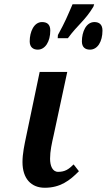

<svg xmlns="http://www.w3.org/2000/svg" viewBox="-20 -875 503 905"><path d="M252 -695H300C348 -760 380 -777 420 -843L424 -855H322C296 -795 289 -776 253 -710ZM158 -641C193 -641 217 -679 217 -731C217 -760 202 -771 178 -771C140 -771 120 -725 120 -680C120 -653 136 -641 158 -641ZM404 -641C440 -641 463 -679 463 -731C463 -760 447 -771 425 -771C386 -771 366 -725 366 -680C366 -653 381 -641 404 -641ZM191 10C264 10 309 -24 352 -68L327 -100C304 -77 286 -65 254 -65C227 -65 216 -94 216 -127C216 -163 224 -198 233 -238L297 -536H167L104 -235C95 -192 86 -151 86 -111C86 -33 127 10 191 10Z"/></svg>

Font: Noto Serif Semi
Style: Italic
Weight: 600
Italic angle: -12°
Designer: Monotype Design Team
Foundry: Monotype Imaging Inc.
Version: Version 1.901